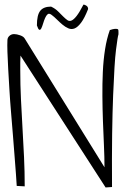

<svg xmlns="http://www.w3.org/2000/svg" viewBox="-20 -826 561 846"><path d="M70.3 -581.1Q70.3 -578.1 69.8 -568.4Q69.3 -558.6 69.3 -548.3Q69.3 -538.1 69.3 -528.8Q69.3 -519.5 69.3 -516.6Q69.3 -453.1 72.3 -389.6Q75.2 -326.2 79.1 -262.2Q83 -198.2 85.9 -133.8Q88.9 -69.3 88.9 -4.9L53.7 -6.8Q52.7 -25.4 50.3 -58.6Q47.9 -91.8 44.4 -135.3Q41 -178.7 37.1 -228.5Q33.2 -278.3 28.8 -329.6Q24.4 -380.9 21.5 -430.7Q18.6 -480.5 16.1 -522.9Q13.7 -565.4 12.7 -598.1Q11.7 -630.9 12.7 -648.4Q12.7 -660.2 21.5 -668Q30.3 -675.8 42 -675.8Q53.7 -675.8 68.8 -670.4Q84 -665 88.9 -656.2L440.4 -88.9Q440.4 -133.8 438 -185.5Q435.5 -237.3 433.6 -292Q431.6 -346.7 431.2 -401.9Q430.7 -457 433.1 -509.3Q435.5 -561.5 442.9 -608.4Q450.2 -655.3 463.9 -693.4Q477.5 -698.2 485.4 -698.7Q493.2 -699.2 497.1 -698.2Q501 -697.3 501.5 -693.4Q502 -689.5 502 -685.5Q502 -683.6 502 -679.7Q502 -675.8 502 -674.8Q500 -668.9 497.6 -653.3Q495.1 -637.7 491.2 -606.9Q487.3 -576.2 484.4 -527.3Q481.4 -478.5 478.5 -406.2Q475.6 -334 474.1 -234.4Q472.7 -134.8 473.6 -2L445.3 0ZM207 -760.7Q196.3 -768.6 189.9 -763.2Q183.6 -757.8 178.7 -746.6Q173.8 -735.4 169.9 -722.2Q166 -709 162.1 -701.2Q158.2 -693.4 153.3 -694.8Q148.4 -696.3 142.6 -713.9Q142.6 -759.8 157.2 -778.3Q171.9 -796.9 205.1 -796.9Q223.6 -788.1 235.8 -775.9Q248 -763.7 258.3 -753.4Q268.6 -743.2 276.9 -737.3Q285.2 -731.4 294.9 -735.4Q304.7 -739.3 317.4 -755.4Q330.1 -771.5 347.7 -805.7Q353.5 -805.7 360.8 -800.8Q368.2 -795.9 368.2 -786.1Q352.5 -746.1 337.4 -726.1Q322.3 -706.1 308.6 -700.7Q294.9 -695.3 281.2 -701.2Q267.6 -707 254.9 -717.8Q242.2 -728.5 230.5 -740.2Q218.8 -752 207 -760.7Z"/></svg>

Font: Annie Use Your Telescope
Style: Regular
Weight: 400
Version: Version 1.003 2001